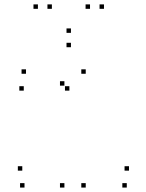

<svg xmlns="http://www.w3.org/2000/svg" viewBox="-20 -836 660 866"><path d="M87.2 -427.2V-447.2H67.2V-427.2ZM293 -427.2V-447.2H273V-427.2ZM270.5 -449.7V-469.7H250.5V-449.7ZM270.5 10V-10H250.5V10ZM366.7 10V-10H346.7V10ZM366.7 -503.3V-523.3H346.7V-503.3ZM97.2 -503.3V-523.3H77.2V-503.3ZM551.8 10V-10H531.8V10ZM561.8 -66.3V-86.3H541.8V-66.3ZM80.5 -66.3V-86.3H60.5V-66.3ZM90.5 10V-10H70.5V10ZM300 -623V-643H280V-623ZM449 -796.2V-816.2H429V-796.2ZM386 -796.2V-816.2H366V-796.2ZM300 -687.8V-707.8H280V-687.8ZM214 -796.2V-816.2H194V-796.2ZM151 -796.2V-816.2H131V-796.2Z"/></svg>

Font: Monaspace Argon Dots Var
Style: Regular
Weight: 400
Designer: Riley Cran and the Lettermatic Team
Version: Version 1.100 (Monaspace Argon Dots)